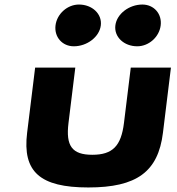

<svg xmlns="http://www.w3.org/2000/svg" viewBox="-20 -811 782 846"><path d="M327.9 -791C276.9 -791 230.9 -750 224.6 -699C218.4 -648 254.3 -607 305.3 -607C363.2 -607 417.9 -648 424.2 -699C430.4 -750 385.8 -791 327.9 -791ZM607.3 -791C549.2 -791 494.5 -750 488.3 -699C482 -648 526.6 -607 584.7 -607C635.7 -607 681.8 -648 688 -699C694.3 -750 658.3 -791 607.3 -791ZM134.8 -513H311.8L281.8 -269C269.4 -168 297.3 -129 386.8 -129C476.4 -129 513.8 -168 526.2 -269L556.2 -513H733.2L698 -226C676.8 -54 582.4 15 369.2 15C155.9 15 78.4 -54 99.5 -226Z"/></svg>

Font: Hussar
Style: BdSuprExtOblOne
Weight: 700
Foundry: Cannot Into Space Fonts
Version: Version 2.00